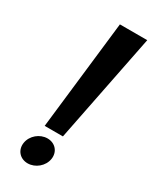

<svg xmlns="http://www.w3.org/2000/svg" viewBox="-162 -636 559 693"><g transform="rotate(30 117.5 -289.5)"><path d="M34 -46C29 -14 51 11 83 11C115 11 145 -14 150 -46C155 -78 133 -103 101 -103C69 -103 39 -78 34 -46ZM121 -590 69 -137H145L235 -590Z"/></g></svg>

Font: Charger Sport
Style: SeBdNrwObl
Weight: 600
Designer: Jasper
Foundry: Cannot Into Space Fonts
Version: Version 1.1